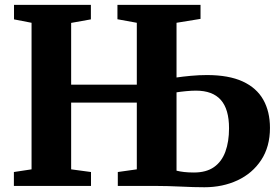

<svg xmlns="http://www.w3.org/2000/svg" viewBox="-20 -763 1148 788"><path d="M819 5.5Q797 5.5 772.8 4.8Q748.5 4 722.8 2.8Q697 1.5 669.5 0.8Q642 0 613.5 0H463.5V-57L541.5 -68V-342H272V-68L353.5 -57V0H37V-57L109.5 -68V-669.5L37.5 -683.5V-743H353V-683.5L272 -669V-415.5H541.5V-669.5L462 -684V-743H803V-685.5L704.5 -669.5V-445Q728 -448.5 762.8 -451.8Q797.5 -455 829 -455Q918.5 -455 975.8 -428.8Q1033 -402.5 1060.5 -353.8Q1088 -305 1088 -238Q1088 -161 1052 -106.2Q1016 -51.5 955 -23Q894 5.5 819 5.5ZM776 -55Q826.5 -55 858.2 -77.2Q890 -99.5 905 -140.5Q920 -181.5 920 -236.5Q920 -315 886.2 -353Q852.5 -391 784 -391Q766.5 -391 743 -388.8Q719.5 -386.5 704.5 -384V-62.5Q718.5 -59 736 -57Q753.5 -55 776 -55Z"/></svg>

Font: Merriweather 36pt ExtraBold
Style: Regular
Weight: 800
Designer: Eben Sorkin
Foundry: Eben Sorkin
Version: Version 2.100